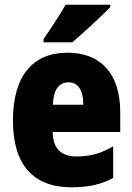

<svg xmlns="http://www.w3.org/2000/svg" viewBox="-20 -786 563 816"><path d="M449 -756V-766H259C234 -722 198 -668 165 -620V-606H287C338 -649 415 -721 449 -756ZM267 -562C119 -562 35 -463 35 -274C35 -86 121 10 283 10C356 10 411 -2 461 -30V-164C407 -133 363 -121 306 -121C238 -121 205 -156 204 -225H491V-310C491 -474 407 -562 267 -562ZM272 -436C310 -436 334 -405 334 -341H205C207 -410 234 -436 272 -436Z"/></svg>

Font: Noto Sans Sinhala Condensed Black
Style: Regular
Weight: 900
Width: 3
Designer: Jelle Bosma - Monotype Design Team
Foundry: Monotype Imaging Inc.
Version: Version 2.006